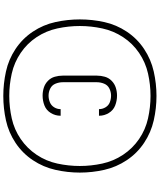

<svg xmlns="http://www.w3.org/2000/svg" viewBox="80 -936 991 1192"><g transform="rotate(90 576.0 -340.5)"><path d="M576 135Q653 135 728 118.5Q803 102 867.5 59Q932 16 975 -48.5Q1018 -113 1035 -188.5Q1052 -264 1052 -340Q1052 -417 1035 -492Q1018 -567 975 -631.5Q932 -696 867.5 -739Q803 -782 728 -799Q653 -816 576 -816Q500 -816 424.5 -799Q349 -782 284.5 -739Q220 -696 177 -631.5Q134 -567 117.5 -492Q101 -417 101 -340Q101 -264 117.5 -188.5Q134 -113 177 -48.5Q220 16 284.5 59Q349 102 424.5 118.5Q500 135 576 135ZM574 -109Q606 -109 635.5 -120.5Q665 -132 682 -160Q699 -188 699 -219V-221H658V-220Q658 -199 646.5 -180.5Q635 -162 615 -154Q595 -146 574 -146Q551 -146 530 -156.5Q509 -167 500 -189Q491 -211 491 -234V-446Q491 -469 500 -491Q509 -513 530 -523.5Q551 -534 574 -534Q595 -534 615 -526.5Q635 -519 646.5 -500Q658 -481 658 -460V-459H699V-461Q699 -492 682 -520Q665 -548 635.5 -559.5Q606 -571 574 -571Q549 -571 525 -563.5Q501 -556 482.5 -538Q464 -520 457 -495.5Q450 -471 450 -446V-234Q450 -209 457 -184.5Q464 -160 482.5 -142Q501 -124 525 -116.5Q549 -109 574 -109ZM576 98Q506 98 437 82.5Q368 67 309 27Q250 -13 211 -72Q172 -131 157 -200.5Q142 -270 142 -340Q142 -410 157 -479.5Q172 -549 211 -608.5Q250 -668 309 -708Q368 -748 437 -763.5Q506 -779 576 -779Q646 -779 715.5 -763.5Q785 -748 843.5 -708Q902 -668 941.5 -608.5Q981 -549 996 -479.5Q1011 -410 1011 -340Q1011 -270 996 -200.5Q981 -131 941.5 -72Q902 -13 843.5 27Q785 67 715.5 82.5Q646 98 576 98Z"/></g></svg>

Font: Iosevka Sparkle Extralight
Style: Regular
Weight: 200
Designer: Belleve Invis
Foundry: Belleve Invis
Version: Version 4.5.0; ttfautohint (v1.8.3)